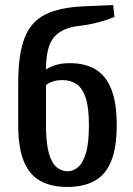

<svg xmlns="http://www.w3.org/2000/svg" viewBox="-20 -730 528 760"><path d="M247 10Q183 10 139.5 -14Q96 -38 74 -92Q52 -146 52 -235V-400Q52 -514 77 -579Q102 -644 159 -672.5Q216 -701 312 -705L428 -710L433 -663Q407 -652 372.5 -642.5Q338 -633 297 -628Q227 -621 194.5 -583.5Q162 -546 162 -455Q179 -466 202 -473Q225 -480 257 -480Q316 -480 357 -456Q398 -432 420 -378.5Q442 -325 442 -235Q442 -146 420 -92Q398 -38 354.5 -14Q311 10 247 10ZM247 -52Q269 -52 288.5 -68Q308 -84 320 -123.5Q332 -163 332 -235Q332 -305 319 -343.5Q306 -382 282.5 -397.5Q259 -413 227 -413Q205 -413 188 -407Q171 -401 162 -393V-235Q162 -163 173.5 -123.5Q185 -84 204.5 -68Q224 -52 247 -52Z"/></svg>

Font: Cuprum SemiBold
Style: Regular
Weight: 600
Designer: Jovanny Lemonad
Foundry: Jovanny Lemonad
Version: Version 3.000